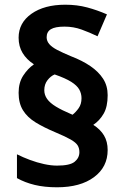

<svg xmlns="http://www.w3.org/2000/svg" viewBox="-20 -836 526 815"><path d="M59 -442Q59 -485 78.5 -515Q98 -545 124 -563Q93 -583 76 -611Q59 -639 59 -676Q59 -739 113.5 -777.5Q168 -816 257 -816Q307 -816 350 -804.5Q393 -793 434 -775L394 -682Q361 -698 326.5 -710.5Q292 -723 254 -723Q214 -723 196 -712Q178 -701 178 -678Q178 -662 189 -649Q200 -636 223 -624Q246 -612 282 -597Q329 -579 363.5 -555.5Q398 -532 417.5 -502Q437 -472 437 -432Q437 -383 420 -353.5Q403 -324 376 -306Q406 -287 421.5 -261Q437 -235 437 -199Q437 -127 379 -84Q321 -41 222 -41Q169 -41 127.5 -51Q86 -61 52 -80V-181Q78 -168 107.5 -157Q137 -146 167 -139.5Q197 -133 222 -133Q277 -133 297 -149.5Q317 -166 317 -190Q317 -207 309.5 -219Q302 -231 280.5 -243.5Q259 -256 216 -274Q166 -295 131 -316.5Q96 -338 77.5 -368Q59 -398 59 -442ZM168 -453Q168 -433 180 -416Q192 -399 217.5 -383.5Q243 -368 281 -352L288 -349Q302 -360 314 -377Q326 -394 326 -419Q326 -439 316.5 -456Q307 -473 282.5 -488.5Q258 -504 212 -520Q195 -513 181.5 -495.5Q168 -478 168 -453Z"/></svg>

Font: Noto Sans Tamil UI
Style: Regular
Weight: 400
Designer: Jelle Bosma - Monotype Design Team
Foundry: Monotype Imaging Inc.
Version: Version 2.004